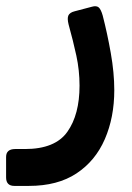

<svg xmlns="http://www.w3.org/2000/svg" viewBox="-69 -361 433 630"><path d="M-22 249Q-49 249 -49 221V154Q-49 128 -19 128H13Q112 128 152 71.5Q192 15 192 -80Q192 -130 181.5 -178.5Q171 -227 156 -281Q151 -301 155.5 -310.5Q160 -320 176 -324L233 -339Q247 -343 254.5 -337Q262 -331 268 -310Q283 -252 294.5 -187Q306 -122 306 -65Q306 24 275 95.5Q244 167 182 208Q120 249 26 249Z"/></svg>

Font: Rubik Medium
Style: Regular
Weight: 500
Designer: Hubert and Fischer
Foundry: Hubert and Fischer
Version: Version 2.300; ttfautohint (v1.8.4.7-5d5b);gftools[0.9.30]